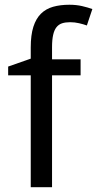

<svg xmlns="http://www.w3.org/2000/svg" viewBox="-20 -785 407 805"><path d="M317.9 -469.2H198.2V0H108.9V-469.2H14.2V-505.9L108.9 -539.1V-585.9Q108.9 -638.2 119.9 -672.6Q130.9 -707 151.6 -727.5Q172.4 -748 202.6 -756.6Q232.9 -765.1 271 -765.1Q299.8 -765.1 324 -759.5Q348.1 -753.9 367.2 -747.1L344.2 -678.2Q329.1 -683.6 311.3 -687.7Q293.5 -691.9 273.9 -691.9Q254.4 -691.9 240.2 -687.3Q226.1 -682.6 216.8 -670.9Q207.5 -659.2 202.9 -638.9Q198.2 -618.7 198.2 -586.9V-536.1H317.9Z"/></svg>

Font: Droid Sans
Style: Regular
Weight: 400
Foundry: Ascender Corporation
Version: Version 1.00 build 114